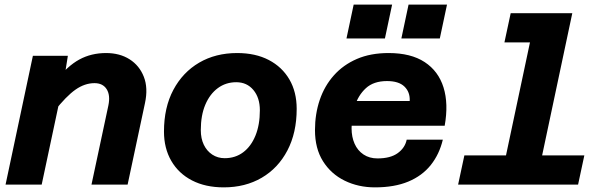

<svg xmlns="http://www.w3.org/2000/svg" viewBox="-20 -797 2640 829"><path d="M375 0 448 -342Q457 -386 440.5 -412Q424 -438 388 -438Q346 -438 306 -410Q266 -382 214 -316L220 -447Q271 -512 322.5 -540Q374 -568 438 -568Q497 -568 539.5 -541Q582 -514 601 -465.5Q620 -417 606 -352L531 0ZM4 0 122 -556H273L257 -456L160 0Z M946 12Q867 12 809 -18Q751 -48 719.5 -102.5Q688 -157 688 -229Q688 -333 728.5 -409Q769 -485 840 -526.5Q911 -568 1004 -568Q1083 -568 1140.5 -538Q1198 -508 1229.5 -454Q1261 -400 1261 -327Q1261 -224 1221 -147.5Q1181 -71 1110 -29.5Q1039 12 946 12ZM950 -114Q996 -114 1030 -139.5Q1064 -165 1083 -211.5Q1102 -258 1102 -321Q1102 -375 1074 -408.5Q1046 -442 1000 -442Q955 -442 920.5 -416.5Q886 -391 866.5 -345Q847 -299 847 -235Q847 -199 860 -172Q873 -145 896.5 -129.5Q920 -114 950 -114Z M1599 12Q1527 12 1468 -17Q1409 -46 1374.5 -101Q1340 -156 1340 -235Q1340 -305 1360.5 -365.5Q1381 -426 1421.5 -471.5Q1462 -517 1521 -542.5Q1580 -568 1658 -568Q1754 -568 1813.5 -529Q1873 -490 1895 -419.5Q1917 -349 1900 -254H1460L1484 -361H1749Q1751 -399 1726.5 -423Q1702 -447 1651 -447Q1593 -447 1559.5 -416Q1526 -385 1512 -338Q1498 -291 1498 -243Q1498 -206 1511 -176.5Q1524 -147 1549.5 -130Q1575 -113 1610 -113Q1666 -113 1697.5 -136Q1729 -159 1736 -194H1892Q1877 -131 1840 -84.5Q1803 -38 1743 -13Q1683 12 1599 12ZM1713 -631 1744 -777H1910L1879 -631ZM1476 -631 1507 -777H1673L1642 -631Z M2138 0 2295 -740H2451L2294 0ZM1958 0 1985 -126H2503L2476 0ZM2158 -614 2185 -740H2373L2346 -614Z"/></svg>

Font: Azeret Mono Thin
Style: Bold Italic
Weight: 700
Italic angle: -12°
Version: Version 1.002